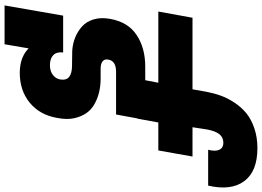

<svg xmlns="http://www.w3.org/2000/svg" viewBox="-174 -892 1153 845"><g transform="rotate(90 402.5 -469.5)"><path d="M192.9 -19 174.8 86.9H3.9L48.8 -170.9H210.9Q207.5 -142.6 222.4 -127.7Q237.3 -112.8 267.1 -112.8Q293.5 -112.8 310.3 -126Q327.1 -139.2 330.1 -160.2Q333.5 -186 317.6 -198Q301.8 -210 268.1 -210Q228 -210 203.1 -210.9Q172.9 -212.9 145.8 -223.6Q118.7 -234.4 96.9 -253.7Q75.2 -272.9 65.4 -304.9Q55.7 -336.9 63 -377Q76.7 -456.1 133.8 -494.1Q190.9 -532.2 272.9 -532.2H333L344.2 -589.8H30.8L58.1 -740.2H373L383.8 -800.8Q390.1 -834.5 400.9 -864.5Q411.6 -894.5 431.6 -924.8Q451.7 -955.1 478 -976.8Q504.4 -998.5 544.2 -1012.2Q584 -1025.9 631.8 -1025.9Q734.4 -1025.9 777.3 -967.8Q820.3 -909.7 796.9 -809.1H639.2Q647.5 -841.3 638.9 -858.6Q630.4 -876 608.9 -876Q584.5 -876 570.6 -858.4Q556.6 -840.8 549.8 -804.2L540 -740.2H668.9L642.1 -589.8H519L502 -497.1H501L483.9 -403.8H295.9Q247.6 -403.8 242.2 -369.1Q239.3 -353 250 -344.5Q260.7 -335.9 282.2 -335.9H325.2Q356.9 -335.9 385 -329.3Q413.1 -322.8 438 -308.8Q462.9 -294.9 478.3 -272.5Q493.7 -250 500.5 -218.3Q507.3 -186.5 499 -145Q486.3 -68.8 432.4 -24.2Q378.4 20.5 297.9 20Q231 19 192.9 -19Z"/></g></svg>

Font: Poppins ExtraBold
Style: Italic
Weight: 800
Italic angle: -10°
Designer: Ninad Kale (Devanagari), Jonny Pinhorn (Latin)
Foundry: Indian Type Foundry
Version: Version 3.200;PS 1.000;hotconv 16.6.54;makeotf.lib2.5.65590